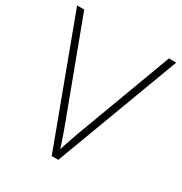

<svg xmlns="http://www.w3.org/2000/svg" viewBox="-168 -836 906 958"><g transform="rotate(30 285.5 -357.0)"><path d="M571 -714 304 0H266L0 -714H41L246 -166Q254 -145 261 -124.5Q268 -104 274.5 -85.5Q281 -67 286 -50Q291 -67 296.5 -84.5Q302 -102 309.5 -122.5Q317 -143 325 -166L529 -714Z"/></g></svg>

Font: Noto Sans Hebrew ExtraLight
Style: Regular
Weight: 250
Designer: Monotype Design Team
Foundry: Monotype Imaging Inc.
Version: Version 2.003